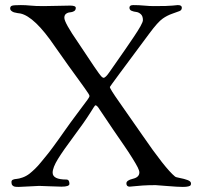

<svg xmlns="http://www.w3.org/2000/svg" viewBox="-20 -734 791 755"><path d="M20 -701Q20 -709 27 -711.5Q34 -714 62 -714Q81 -714 100 -712Q119 -710 151 -710Q157 -710 204.5 -711Q252 -712 256 -712Q278 -712 278 -703Q278 -694 271 -690Q264 -686 255.5 -685.5Q247 -685 240 -680Q233 -675 233 -664Q233 -645 287 -567Q368 -444 378 -434Q384 -428 387 -428Q395 -428 410 -450Q419 -463 439 -491.5Q459 -520 474.5 -542.5Q490 -565 506.5 -589.5Q523 -614 532.5 -631Q542 -648 542 -655Q542 -671 533.5 -678.5Q525 -686 515.5 -687Q506 -688 497.5 -691.5Q489 -695 489 -704Q489 -714 504 -714Q526 -714 547 -712Q568 -710 585 -710Q641 -710 658.5 -712Q676 -714 679 -714Q695 -714 695 -704Q695 -694 686 -690.5Q677 -687 657 -680Q637 -673 620 -661Q601 -648 567 -602Q412 -394 412 -392Q412 -385 448 -334Q495 -267 538 -205Q630 -71 668 -40Q671 -37 687.5 -34Q704 -31 717.5 -26Q731 -21 731 -13Q731 -8 729.5 -5.5Q728 -3 720.5 -1Q713 1 699 1Q680 1 637.5 -2.5Q595 -6 592 -6Q563 -6 540.5 -4.5Q518 -3 506 -1.5Q494 0 490 0Q477 0 477 -13Q477 -25 502.5 -31Q528 -37 528 -56Q528 -63 521.5 -76Q515 -89 500 -113Q485 -137 469.5 -159.5Q454 -182 424.5 -225Q395 -268 372 -303Q362 -320 355 -320Q353 -320 334 -289Q312 -254 270.5 -198.5Q229 -143 208 -109Q187 -75 187 -55Q187 -28 241 -28Q253 -28 253 -11Q253 0 222 0Q212 0 174.5 -1.5Q137 -3 134 -3Q125 -3 95 -1Q65 1 54 1Q43 1 38 0Q33 -1 29 -5Q25 -9 25 -18Q25 -25 31 -27.5Q37 -30 45.5 -30.5Q54 -31 68.5 -36Q83 -41 96 -51Q106 -59 117.5 -70Q129 -81 141.5 -96.5Q154 -112 164 -124Q174 -136 189 -156.5Q204 -177 211.5 -187.5Q219 -198 235.5 -221.5Q252 -245 258 -253Q273 -274 294 -301.5Q315 -329 323.5 -341Q332 -353 332 -356Q332 -359 328 -365.5Q324 -372 313 -387.5Q302 -403 288.5 -421.5Q275 -440 249 -476Q223 -512 196 -551Q116 -669 60 -681Q58 -681 49 -682.5Q40 -684 35 -685.5Q30 -687 25 -691Q20 -695 20 -701Z"/></svg>

Font: OFL Sorts Mill Goudy TT
Style: Regular
Weight: 500
Version: Version 003.000